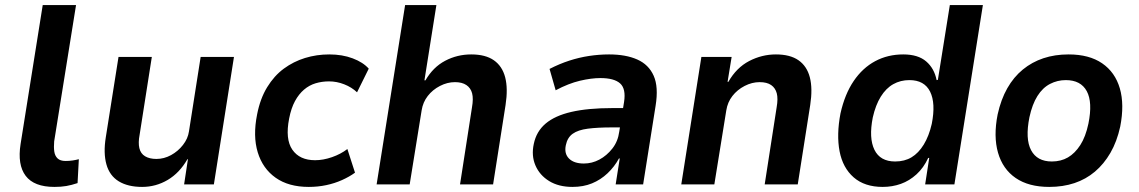

<svg xmlns="http://www.w3.org/2000/svg" viewBox="-20 -725 4478 755"><path d="M194 10Q114 10 81 -33.5Q48 -77 61 -159L148 -705H279L193 -169Q191 -146 193.5 -129Q196 -112 206.5 -102Q217 -92 238 -92Q252 -92 265.5 -94Q279 -96 290 -99L285 -5Q261 3 240.5 6.5Q220 10 194 10Z M539 10Q483 10 447 -12Q411 -34 398.5 -78.5Q386 -123 396 -185L446 -501H577L529 -195Q523 -164 528 -142.5Q533 -121 550.5 -110.5Q568 -100 595 -100Q625 -100 652.5 -115Q680 -130 699.5 -155Q719 -180 723 -208L769 -501H900L821 0H704L719 -99H717Q686 -45 639.5 -17.5Q593 10 539 10Z M1194 10Q1115 10 1064 -26Q1013 -62 993.5 -126Q974 -190 991 -275Q1003 -337 1030.5 -382Q1058 -427 1096 -455Q1134 -483 1179.5 -497Q1225 -511 1275 -511Q1326 -511 1367 -495.5Q1408 -480 1430 -455L1384 -362Q1363 -382 1333.5 -393.5Q1304 -405 1274 -405Q1246 -405 1221 -397.5Q1196 -390 1175.5 -372.5Q1155 -355 1140 -327.5Q1125 -300 1117 -259Q1101 -178 1129.5 -136.5Q1158 -95 1219 -95Q1251 -95 1285.5 -107Q1320 -119 1346 -139L1376 -46Q1354 -30 1325 -17Q1296 -4 1263 3Q1230 10 1194 10Z M1461 0 1573 -705H1696L1649 -409H1653Q1683 -461 1730.5 -486Q1778 -511 1833 -511Q1889 -511 1922 -488Q1955 -465 1966.5 -421Q1978 -377 1968 -312L1919 0H1789L1836 -303Q1842 -337 1836.5 -358Q1831 -379 1814 -390.5Q1797 -402 1769 -402Q1739 -402 1710 -387Q1681 -372 1662 -347.5Q1643 -323 1638 -291L1591 0Z M2231 10Q2177 10 2139.5 -13Q2102 -36 2085.5 -74.5Q2069 -113 2079 -159Q2089 -208 2125.5 -239Q2162 -270 2227 -285Q2292 -300 2388 -300H2448L2438 -224H2386Q2330 -224 2291.5 -219Q2253 -214 2232 -199Q2211 -184 2205 -154Q2198 -121 2217.5 -101.5Q2237 -82 2276 -82Q2308 -82 2337 -97.5Q2366 -113 2388 -141Q2410 -169 2415 -207L2434 -324Q2442 -376 2418.5 -397Q2395 -418 2341 -418Q2305 -418 2260.5 -407.5Q2216 -397 2165 -370L2141 -454Q2180 -474 2218.5 -486.5Q2257 -499 2296.5 -505Q2336 -511 2375 -511Q2441 -511 2486 -491Q2531 -471 2550.5 -427Q2570 -383 2558 -309L2509 0H2401L2417 -102H2414Q2396 -69 2369 -43.5Q2342 -18 2308 -4Q2274 10 2231 10Z M2659 0 2738 -501H2857L2841 -403H2844Q2876 -459 2926 -485Q2976 -511 3031 -511Q3087 -511 3120 -488Q3153 -465 3164.5 -421Q3176 -377 3166 -312L3117 0H2987L3034 -303Q3040 -337 3034.5 -358Q3029 -379 3012.5 -390.5Q2996 -402 2967 -402Q2937 -402 2908 -387Q2879 -372 2860 -347.5Q2841 -323 2836 -291L2789 0Z M3451 10Q3380 10 3337 -27.5Q3294 -65 3281.5 -130Q3269 -195 3285 -279Q3302 -355 3337 -406.5Q3372 -458 3421.5 -484.5Q3471 -511 3532 -511Q3590 -511 3622 -483.5Q3654 -456 3663 -410L3668 -411L3715 -705H3845L3733 0H3618L3634 -104H3630Q3612 -65 3584 -39.5Q3556 -14 3522.5 -2Q3489 10 3451 10ZM3500 -90Q3537 -90 3564.5 -106.5Q3592 -123 3612.5 -156.5Q3633 -190 3644 -238Q3660 -319 3637.5 -364.5Q3615 -410 3556 -410Q3521 -410 3492.5 -394Q3464 -378 3443.5 -345Q3423 -312 3412 -263Q3396 -182 3418.5 -136Q3441 -90 3500 -90Z M4106 10Q4025 10 3974 -25Q3923 -60 3904.5 -124.5Q3886 -189 3903 -275Q3916 -334 3941 -378Q3966 -422 4002 -451.5Q4038 -481 4083 -496Q4128 -511 4182 -511Q4263 -511 4314 -476Q4365 -441 4383.5 -377.5Q4402 -314 4385 -227Q4372 -168 4346.5 -124Q4321 -80 4285.5 -50Q4250 -20 4205 -5Q4160 10 4106 10ZM4116 -90Q4152 -90 4179.5 -106Q4207 -122 4228 -154.5Q4249 -187 4260 -239Q4277 -323 4253.5 -366.5Q4230 -410 4171 -410Q4138 -410 4109 -395Q4080 -380 4059.5 -347.5Q4039 -315 4028 -264Q4011 -179 4034.5 -134.5Q4058 -90 4116 -90Z"/></svg>

Font: Nunito Sans 7pt SemiCondensed
Style: Bold Italic
Weight: 700
Width: 4
Italic angle: -9°
Designer: Vernon Adams
Foundry: Vernon Adams
Version: Version 3.101;gftools[0.9.27]